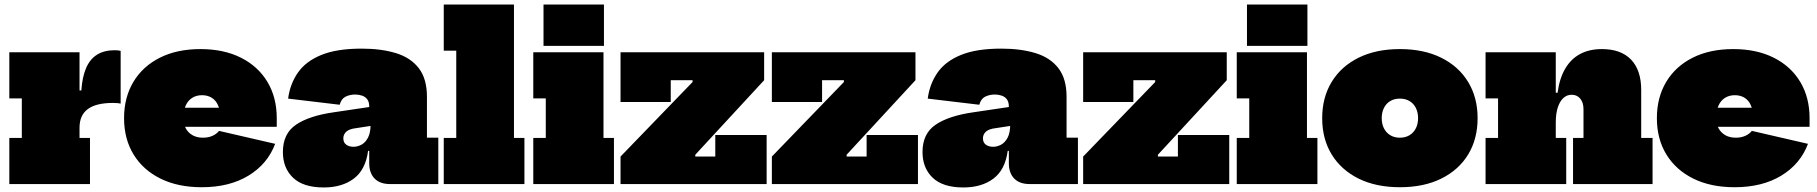

<svg xmlns="http://www.w3.org/2000/svg" viewBox="-20 -810 7998 845"><path d="M330 -203H376V0H21V-203H76V-377H21V-580H330ZM511 -354Q505 -355.5 497.5 -356.2Q490 -357 477 -357Q403 -357 366.5 -330Q330 -303 330 -248L296 -412H338Q342 -471 358.8 -510.2Q375.5 -549.5 406.8 -569.2Q438 -589 486 -589Q493.5 -589 499.8 -588.2Q506 -587.5 511 -586Z M868 14Q763 14 686.2 -24Q609.5 -62 567.8 -130.2Q526 -198.5 526 -290Q526 -381 567 -449.5Q608 -518 683.5 -556Q759 -594 862 -594Q965 -594 1040.5 -556Q1116 -518 1157 -449.5Q1198 -381 1198 -290Q1198 -280.5 1198 -271.2Q1198 -262 1198 -252H948Q949 -262.5 949 -273.5Q949 -284.5 949 -295Q949 -326 939.2 -347.5Q929.5 -369 911.5 -380Q893.5 -391 869 -391Q844 -391 825.5 -379.2Q807 -367.5 797 -345Q787 -322.5 787 -290Q787 -264.5 797.5 -245.2Q808 -226 827.2 -215Q846.5 -204 873 -204Q897 -204 915.2 -212.2Q933.5 -220.5 944 -234L1191 -177Q1157.5 -88 1073.5 -37Q989.5 14 868 14ZM688 -252V-336H994L988 -252Z M1696 0Q1652.5 0 1628.8 -24Q1605 -48 1605 -92V-187L1619 -207L1611 -263L1605 -289V-341Q1605 -361.5 1596.2 -373Q1587.5 -384.5 1573.2 -389.2Q1559 -394 1543 -394Q1520.5 -394 1501.2 -384.8Q1482 -375.5 1475 -349L1248 -376Q1256.5 -440.5 1291 -490.2Q1325.5 -540 1393.8 -568Q1462 -596 1572 -596Q1658 -596 1722.5 -576.2Q1787 -556.5 1823 -510Q1859 -463.5 1859 -384V-204H1909V0ZM1405 15Q1314.5 15 1269.8 -27.8Q1225 -70.5 1225 -141Q1225 -222 1282.8 -261.2Q1340.5 -300.5 1450 -316L1632 -343V-259L1547 -246Q1517 -242.5 1504 -230.5Q1491 -218.5 1491 -201Q1491 -183 1503.5 -173.5Q1516 -164 1536 -164Q1553.5 -164 1570.8 -173.2Q1588 -182.5 1599.5 -204Q1611 -225.5 1611 -263L1634 -146H1600Q1589 -63 1537.2 -24Q1485.5 15 1405 15Z M2242 -203H2288V0H1933V-203H1988V-587H1933V-790H2242Z M2636 -203H2682V0H2327V-203H2382V-377H2327V-580H2636ZM2372 -790H2638V-608H2372Z M2711 -121 3028 -449V-482L3343 -457L3040 -129V-93ZM3343 -580V-457H2932V-361H2711V-580ZM3128 -216H3354V0H2711V-121H3128Z M3377 -121 3694 -449V-482L4009 -457L3706 -129V-93ZM4009 -580V-457H3598V-361H3377V-580ZM3794 -216H4020V0H3377V-121H3794Z M4511 0Q4467.5 0 4443.8 -24Q4420 -48 4420 -92V-187L4434 -207L4426 -263L4420 -289V-341Q4420 -361.5 4411.2 -373Q4402.5 -384.5 4388.2 -389.2Q4374 -394 4358 -394Q4335.5 -394 4316.2 -384.8Q4297 -375.5 4290 -349L4063 -376Q4071.5 -440.5 4106 -490.2Q4140.5 -540 4208.8 -568Q4277 -596 4387 -596Q4473 -596 4537.5 -576.2Q4602 -556.5 4638 -510Q4674 -463.5 4674 -384V-204H4724V0ZM4220 15Q4129.5 15 4084.8 -27.8Q4040 -70.5 4040 -141Q4040 -222 4097.8 -261.2Q4155.5 -300.5 4265 -316L4447 -343V-259L4362 -246Q4332 -242.5 4319 -230.5Q4306 -218.5 4306 -201Q4306 -183 4318.5 -173.5Q4331 -164 4351 -164Q4368.5 -164 4385.8 -173.2Q4403 -182.5 4414.5 -204Q4426 -225.5 4426 -263L4449 -146H4415Q4404 -63 4352.2 -24Q4300.5 15 4220 15Z M4747 -121 5064 -449V-482L5379 -457L5076 -129V-93ZM5379 -580V-457H4968V-361H4747V-580ZM5164 -216H5390V0H4747V-121H5164Z M5732 -203H5778V0H5423V-203H5478V-377H5423V-580H5732ZM5468 -790H5734V-608H5468Z M6141 14Q6036 14 5959.2 -24Q5882.5 -62 5840.8 -130.2Q5799 -198.5 5799 -290Q5799 -381 5840.8 -449.5Q5882.5 -518 5959.2 -556Q6036 -594 6141 -594Q6246 -594 6322.8 -556Q6399.5 -518 6441.2 -449.5Q6483 -381 6483 -290Q6483 -198.5 6441.5 -130.2Q6400 -62 6323.2 -24Q6246.5 14 6141 14ZM6141 -204Q6165.5 -204 6183.5 -215Q6201.5 -226 6211.2 -245.2Q6221 -264.5 6221 -290Q6221 -315.5 6211.2 -335Q6201.5 -354.5 6183.5 -365.2Q6165.5 -376 6141 -376Q6116.5 -376 6098.5 -365.2Q6080.5 -354.5 6070.8 -335Q6061 -315.5 6061 -290Q6061 -264.5 6070.8 -245.2Q6080.5 -226 6098.5 -215Q6116.5 -204 6141 -204Z M6827 -203H6873V0H6518V-203H6573V-377H6518V-580H6827ZM6949 -203V-330Q6949 -358.5 6934.8 -375.8Q6920.5 -393 6897 -393Q6875.5 -393 6859.8 -378Q6844 -363 6835.5 -335.8Q6827 -308.5 6827 -271L6793 -402H6835Q6843.5 -465.5 6868.8 -508.2Q6894 -551 6934.5 -572.5Q6975 -594 7030 -594Q7114 -594 7158.5 -547.5Q7203 -501 7203 -414V-203H7253V0H6903V-203Z M7614 14Q7509 14 7432.2 -24Q7355.5 -62 7313.8 -130.2Q7272 -198.5 7272 -290Q7272 -381 7313 -449.5Q7354 -518 7429.5 -556Q7505 -594 7608 -594Q7711 -594 7786.5 -556Q7862 -518 7903 -449.5Q7944 -381 7944 -290Q7944 -280.5 7944 -271.2Q7944 -262 7944 -252H7694Q7695 -262.5 7695 -273.5Q7695 -284.5 7695 -295Q7695 -326 7685.2 -347.5Q7675.5 -369 7657.5 -380Q7639.5 -391 7615 -391Q7590 -391 7571.5 -379.2Q7553 -367.5 7543 -345Q7533 -322.5 7533 -290Q7533 -264.5 7543.5 -245.2Q7554 -226 7573.2 -215Q7592.5 -204 7619 -204Q7643 -204 7661.2 -212.2Q7679.5 -220.5 7690 -234L7937 -177Q7903.5 -88 7819.5 -37Q7735.5 14 7614 14ZM7434 -252V-336H7740L7734 -252Z"/></svg>

Font: Hepta Slab ExtraLight Black
Style: Regular
Weight: 900
Version: Version 1.102